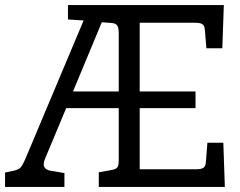

<svg xmlns="http://www.w3.org/2000/svg" viewBox="-32 -740 951 760"><path d="M438 -105V-312H230L146 -111Q141 -99 141 -90Q141 -69 169 -64L223 -55V0H-12V-57L21 -64Q41 -68 49 -76.5Q57 -85 68 -110L299 -659L237 -663V-720H854L848 -549H785L779 -621Q778 -638 769.5 -644Q761 -650 741 -650H521V-378H742V-312H521V-70H745Q765 -70 773.5 -76Q782 -82 783 -99L789 -175H852L858 0H359V-58L409 -67Q427 -70 432.5 -77.5Q438 -85 438 -105ZM438 -378V-609Q438 -630 432 -639Q426 -648 409 -649L371 -652L257 -378Z"/></svg>

Font: Enriqueta
Style: Regular
Weight: 400
Designer: Viviana Monsalve, Gustavo Ibarra
Foundry: 72Puntos
Version: Version 2.000